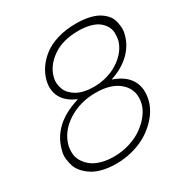

<svg xmlns="http://www.w3.org/2000/svg" viewBox="-188 -967 1078 1124"><g transform="rotate(-30 351.0 -405.0)"><path d="M579.1 -220.2Q599.1 -303.7 543 -357.4Q486.8 -411.1 378.9 -411.1Q270.5 -411.1 188.7 -357.9Q106.9 -304.7 85.9 -220.2Q80.6 -192.9 83 -166.3Q85.4 -139.6 101.1 -115.5Q116.7 -91.3 140.4 -73Q164.1 -54.7 201.9 -43.9Q239.7 -33.2 286.1 -33.2Q343.3 -33.2 395.3 -50Q447.3 -66.9 484.1 -94Q521 -121.1 545.9 -153.8Q570.8 -186.5 579.1 -220.2ZM471.2 -775.9Q364.3 -775.9 296.4 -727.8Q228.5 -679.7 211.9 -611.8Q206.1 -591.3 208.3 -571.3Q210.4 -551.3 217.3 -532.7Q224.1 -514.2 239.3 -498.3Q254.4 -482.4 274.7 -470.7Q294.9 -459 324 -452.4Q353 -445.8 387.2 -445.8Q428.7 -445.8 466.8 -455.3Q504.9 -464.8 534.4 -481Q564 -497.1 587.6 -518.3Q611.3 -539.6 626.2 -563.5Q641.1 -587.4 647 -611.8Q651.9 -637.2 650.9 -660.9Q649.9 -684.6 637.2 -705.6Q624.5 -726.6 604 -742.2Q583.5 -757.8 549.3 -766.8Q515.1 -775.9 471.2 -775.9ZM625 -217.8Q617.2 -185.5 598.1 -153.8Q579.1 -122.1 547.9 -92.3Q516.6 -62.5 477.3 -40Q438 -17.6 385.7 -3.9Q333.5 9.8 275.9 9.8Q228 9.8 188.2 0.2Q148.4 -9.3 121.3 -25.9Q94.2 -42.5 74 -64.7Q53.7 -86.9 45.2 -112.1Q36.6 -137.2 33.9 -164.3Q31.2 -191.4 39.1 -217.8Q77.6 -372.1 267.1 -429.2L268.1 -431.2Q201.2 -460 175.8 -508.5Q150.4 -557.1 166 -618.2Q175.8 -657.2 199.5 -692.1Q223.1 -727.1 260.7 -756.3Q298.3 -785.6 355 -802.7Q411.6 -819.8 480 -819.8Q526.9 -819.8 564.5 -811.8Q602.1 -803.7 626.7 -789.8Q651.4 -775.9 668.9 -756.6Q686.5 -737.3 693.1 -714.8Q699.7 -692.4 701.4 -667.7Q703.1 -643.1 695.8 -618.2Q680.2 -556.6 630.9 -507.8Q581.5 -459 501 -432.1V-430.2Q582 -401.4 612.5 -346.9Q643.1 -292.5 625 -217.8Z"/></g></svg>

Font: Sinkin Sans 200 X Light Italic
Style: Regular
Weight: 200
Italic angle: -112°
Designer: Keith Bates
Foundry: K-Type
Version: Sinkin Sans (version 1.0)  by Keith Bates   •   © 2014   www